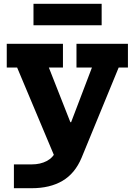

<svg xmlns="http://www.w3.org/2000/svg" viewBox="-20 -782 710 1012"><path d="M383.1 -551.2H654.3V-426L605.5 -426L410 49.5Q375.3 132.4 309.3 171.2Q243.4 210 147.1 210H53.3V84.5H147.1Q192.7 84.5 226.6 66.6Q260.5 48.6 274.9 13.6L333.3 -52L269.7 48.3L70.3 -426H15.6V-551.2H311.8V-426H237.5L388.6 -42.1L285.4 -137.8H393.3L326.3 -63L464.6 -426H383.1ZM515.8 -761.8V-649H156.5V-761.8Z"/></svg>

Font: Hepta Slab ExtraLight
Style: Regular
Weight: 200
Designer: Michael LaGattuta
Foundry: Michael LaGattuta
Version: Version 1.100